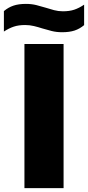

<svg xmlns="http://www.w3.org/2000/svg" viewBox="-60 -966 452 986"><path d="M65.5 0V-740H266.5V0ZM259 -800.5Q230 -800.5 205.2 -806.8Q180.5 -813 157.5 -820Q136 -827 114.2 -832.2Q92.5 -837.5 69 -837.5Q35.5 -837.5 10.8 -829.2Q-14 -821 -40 -804V-909Q-17.5 -928 9 -937Q35.5 -946 73 -946Q102 -946 126.8 -939.8Q151.5 -933.5 174.5 -926.5Q196 -919.5 217.8 -913.8Q239.5 -908 263 -908Q296.5 -908 321.2 -916.2Q346 -924.5 372 -942V-837Q349.5 -818 323 -809.2Q296.5 -800.5 259 -800.5Z"/></svg>

Font: Encode Sans SemiExpanded SemiExpanded ExtraBold
Style: Regular
Weight: 800
Width: 6
Designer: Multiple Designers
Foundry: Impallari Type
Version: Version 3.000; ttfautohint (v1.8.3) -l 8 -r 50 -G 200 -x 14 